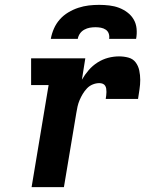

<svg xmlns="http://www.w3.org/2000/svg" viewBox="-20 -770 640 790"><path d="M110 0 180 -420H108V-530H331L317 -442Q329 -463 345 -481.5Q361 -500 381.5 -513Q402 -526 424.5 -532Q447 -538 470 -538Q490 -538 508.5 -533Q527 -528 538 -513.5Q549 -499 553 -480Q557 -461 557 -441.5Q557 -422 554 -402.5Q551 -383 548 -363H415Q416 -370 417 -377Q418 -384 418 -391.5Q418 -399 417 -405.5Q416 -412 412.5 -417.5Q409 -423 402.5 -425.5Q396 -428 389 -428Q375 -428 361.5 -422.5Q348 -417 338 -406.5Q328 -396 320.5 -383.5Q313 -371 307.5 -358Q302 -345 299 -331.5Q296 -318 294 -305L243 0ZM189 -610Q193 -632 202 -652.5Q211 -673 226 -690Q241 -707 261 -719Q281 -731 302.5 -738Q324 -745 345 -747.5Q366 -750 388 -750Q409 -750 430 -747.5Q451 -745 469.5 -738Q488 -731 504 -719Q520 -707 530 -690Q540 -673 542 -652Q544 -631 540 -610H429Q431 -621 427.5 -631.5Q424 -642 415 -648Q406 -654 395 -656Q384 -658 373 -658Q361 -658 349.5 -656Q338 -654 327 -648Q316 -642 309 -632Q302 -622 300 -610Z"/></svg>

Font: Iosevka Curly Slab XBdEx
Style: Italic
Weight: 800
Width: 7
Italic angle: -9°
Monospace: yes
Designer: Belleve Invis
Foundry: Belleve Invis
Version: Version 11.1.0; ttfautohint (v1.8.3)